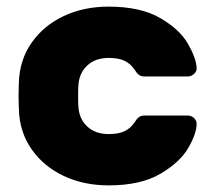

<svg xmlns="http://www.w3.org/2000/svg" viewBox="-20 -550 642 580"><path d="M308 -145Q339 -145 357 -154Q375 -163 387 -181Q393 -191 399.5 -196Q406 -201 416 -201H547Q558 -201 566 -193.5Q574 -186 574 -176Q574 -147 549 -103.5Q524 -60 464.5 -25Q405 10 308 10Q233 10 172.5 -18.5Q112 -47 75.5 -99Q39 -151 37 -220L36 -260L37 -300Q39 -369 75.5 -421Q112 -473 172.5 -501.5Q233 -530 308 -530Q404 -530 463 -496Q522 -462 547 -419Q572 -376 574 -346Q575 -335 566.5 -327Q558 -319 547 -319H416Q406 -319 399.5 -324Q393 -329 387 -339Q375 -357 357 -366Q339 -375 308 -375Q269 -375 244.5 -353Q220 -331 217 -295Q216 -285 216 -260Q216 -235 217 -225Q220 -189 244.5 -167Q269 -145 308 -145Z"/></svg>

Font: Hezaedrus
Style: Bold
Weight: 700
Designer: Hubert & Fischer
Foundry: Hubert & Fischer
Version: Version 1.10;September 3, 2019;FontCreator 11.5.0.2425 64-bi